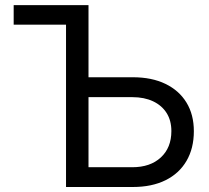

<svg xmlns="http://www.w3.org/2000/svg" viewBox="-20 -748 837 768"><path d="M34.7 -649.4V-727.5H259.8V-649.4ZM310.5 -439H511.2Q586.9 -439 641.6 -412.6Q696.3 -386.2 725.8 -337.9Q755.4 -289.6 755.4 -223.1Q755.4 -154.8 726.1 -104.5Q696.8 -54.2 642.1 -27.1Q587.4 0 511.2 0H244.1V-727.5H334V-79.1H509.3Q581.1 -79.1 623.3 -118.2Q665.5 -157.2 665.5 -223.6Q665.5 -265.6 646.5 -295.9Q627.4 -326.2 592.3 -342.8Q557.1 -359.4 509.3 -359.4H310.5Z"/></svg>

Font: Inter 24pt
Style: Regular
Weight: 400
Designer: Rasmus Andersson
Foundry: rsms
Version: Version 4.001;git-66647c0bb